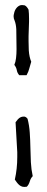

<svg xmlns="http://www.w3.org/2000/svg" viewBox="-20 -696 186 765"><path d="M104.5 -450.2Q98.6 -431.6 96.2 -421.4Q93.8 -411.1 85.9 -396.5H56.6Q48.8 -405.3 46.9 -416.5Q44.9 -427.7 37.1 -437.5Q42 -448.2 43.9 -464.4Q45.9 -480.5 45.9 -500Q45.9 -518.6 45.4 -539.1Q44.9 -559.6 44.9 -579.1Q43.9 -599.6 38.1 -614.3Q34.2 -622.1 34.2 -630.9Q34.2 -636.7 36.1 -642.6Q38.1 -654.3 44.9 -663.1Q51.8 -671.9 60.5 -674.8Q63.5 -675.8 68.4 -675.8Q72.3 -675.8 78.1 -674.8Q86.9 -670.9 93.8 -657.2Q95.7 -642.6 95.7 -623V-609.4Q94.7 -581.1 93.8 -551.8V-532.2Q93.8 -512.7 94.7 -495.1Q96.7 -467.8 104.5 -450.2ZM110.4 5.9Q102.5 13.7 98.6 26.9Q94.7 40 86.9 47.9Q82 48.8 77.1 48.8Q73.2 48.8 69.3 47.9Q62.5 45.9 57.1 41.5Q51.8 37.1 47.4 31.2Q43 25.4 39.1 19.5Q48.8 -23.4 48.8 -70.3V-89.8Q45.9 -147.5 42 -209Q45.9 -214.8 51.3 -220.7Q56.6 -226.6 63.5 -229.5Q68.4 -231.4 74.2 -231.4H77.1Q84 -230.5 89.8 -222.7Q96.7 -196.3 98.6 -167Q100.6 -137.7 101.1 -108.4Q101.6 -79.1 103 -49.8Q104.5 -20.5 110.4 5.9Z"/></svg>

Font: Crafty Girls
Style: Regular
Weight: 400
Designer: Crystal Kluge
Foundry: Font Diner, Inc DBA Tart Workshop
Version: Version 1.001